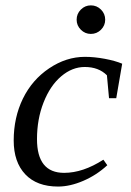

<svg xmlns="http://www.w3.org/2000/svg" viewBox="-20 -682 484 712"><path d="M377.9 -69.3Q338.4 -32.7 289.1 -11.5Q239.7 9.8 195.3 9.8Q116.7 9.8 73.7 -35.6Q30.8 -81.1 30.8 -161.1Q30.8 -246.1 64.9 -316.2Q99.1 -386.2 162.4 -428.7Q225.6 -471.2 294.9 -471.2Q329.6 -471.2 368.7 -463.9Q407.7 -456.5 433.1 -445.8L411.1 -317.9H384.3L376.5 -402.8Q345.7 -433.6 294.4 -433.6Q247.6 -433.6 206.8 -398.9Q166 -364.3 141.6 -302.2Q117.2 -240.2 117.2 -166Q117.2 -41 217.8 -41Q287.6 -41 363.3 -89.8ZM370.1 -608.9Q370.1 -587.4 354.5 -571.8Q338.9 -556.2 316.9 -556.2Q295.4 -556.2 279.8 -571.8Q264.2 -587.4 264.2 -608.9Q264.2 -630.9 279.8 -646.5Q295.4 -662.1 316.9 -662.1Q338.9 -662.1 354.5 -646.5Q370.1 -630.9 370.1 -608.9Z"/></svg>

Font: Liberation Serif
Style: Italic
Weight: 400
Italic angle: -16.333°
Designer: Steve Matteson
Foundry: Ascender Corporation
Version: Version 2.1.5